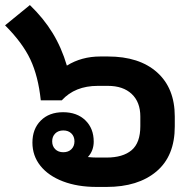

<svg xmlns="http://www.w3.org/2000/svg" viewBox="-60 -730 752 758"><path d="M630 -270V-231Q630 -114 557.5 -53Q485 8 361 8H321Q246 8 188.5 -14Q131 -36 99.5 -75.5Q68 -115 68 -167Q68 -221 101 -254Q134 -287 189 -287Q244 -287 277 -255Q310 -223 310 -171Q310 -135 287 -110Q307 -108 321 -108H361Q425 -108 459.5 -137Q494 -166 494 -232V-270Q494 -327 460 -359Q426 -391 366 -391H326Q236 -391 184 -334H101Q91 -429 60 -495Q29 -561 -40 -630L58 -710Q112 -658 147.5 -600Q183 -542 204 -471Q262 -507 336 -507H366Q490 -507 560 -444.5Q630 -382 630 -270ZM190 -129Q210 -129 222 -141Q234 -153 234 -172Q234 -191 222 -203Q210 -215 190 -215Q170 -215 158 -203Q146 -191 146 -172Q146 -153 158 -141Q170 -129 190 -129Z"/></svg>

Font: Stavian Bold
Style: Bold
Weight: 700
Version: Version 1.000; ttfautohint (v1.6)